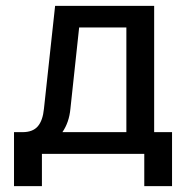

<svg xmlns="http://www.w3.org/2000/svg" viewBox="-20 -525 635 655"><path d="M168 -504.9H505.9V-74.2H566.9V109.9H472.2V0H123V109.9H27.8V-74.2H57.1Q91.8 -74.2 108.9 -94Q126 -113.8 129.9 -153.8ZM220.2 -153.8Q215.8 -107.4 192.9 -74.2H411.1V-431.2H250Z"/></svg>

Font: LT Superior Med
Style: Regular
Weight: 500
Designer: Daniel Lyons
Foundry: LyonsType
Version: Version 1.000